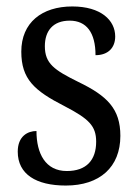

<svg xmlns="http://www.w3.org/2000/svg" viewBox="-20 -565 428 595"><path d="M184 10C289 10 353 -47 353 -144C353 -228 312 -268 223 -311C148 -348 119 -368 119 -422C119 -469 144 -501 196 -501C248 -501 276 -464 276 -394C315 -394 337 -417 337 -452C337 -502 293 -545 204 -545C110 -545 46 -495 46 -405C46 -320 86 -284 180 -236C255 -197 278 -175 278 -126C278 -69 248 -35 187 -35C121 -35 93 -89 93 -159C66 -159 35 -143 35 -95C35 -25 92 10 184 10Z"/></svg>

Font: Noto Serif Lao Condensed
Style: Regular
Weight: 400
Width: 3
Designer: Monotype Design Team
Foundry: Monotype Imaging Inc.
Version: Version 2.003